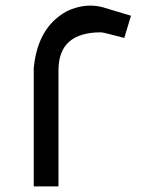

<svg xmlns="http://www.w3.org/2000/svg" viewBox="-20 -663 586 683"><path d="M100 -420V0H188V-413C188 -503 238 -548 339 -548C346 -548 373 -541 422 -528L446 -607L343 -638C330 -641 316 -643 302 -643C273 -643 243 -636 214 -621C147 -583 109 -516 100 -420Z"/></svg>

Font: All Genders v4 Light
Style: Regular
Weight: 300
Designer: Rassam Alawdi
Foundry: Rassam Art
Version: Version 3.100;FEAKit 1.0